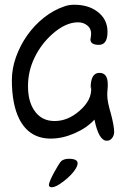

<svg xmlns="http://www.w3.org/2000/svg" viewBox="-20 -591 531 809"><path d="M430 2Q396 2 378 -87Q346 -52 294.5 -29.5Q243 -7 194 -7Q103 -7 61 -90Q30 -152 30 -254Q30 -302 47.5 -351Q65 -400 95 -442.5Q125 -485 165.5 -517Q206 -549 251 -564Q269 -571 293 -571Q351 -571 389 -543Q433 -511 433 -457Q433 -402 397 -402Q361 -402 361 -425Q361 -427 363 -437Q364 -442 364 -449Q364 -471 347.5 -484Q331 -497 309 -497Q256 -497 200 -447Q153 -405 126 -349Q98 -292 98 -228Q98 -166 123 -128Q153 -81 210 -81Q266 -81 315 -124Q368 -170 364 -222V-226L362 -217V-221Q362 -284 399 -284Q434 -284 434 -236Q434 -232 434 -226.5Q434 -221 433 -213Q432 -205 432 -199Q432 -193 432 -189Q432 -163 447 -113Q461 -60 461 -35Q461 -21 452.5 -9.5Q444 2 430 2ZM198 198Q186 198 186 188Q186 182 192.5 167Q199 152 208 135.5Q217 119 226 104.5Q235 90 239 87Q251 78 270 78Q307 78 307 97Q307 109 294.5 126.5Q282 144 264.5 159.5Q247 175 228.5 186.5Q210 198 198 198Z"/></svg>

Font: Dongol
Style: Regular
Weight: 400
Designer: Abdo Mohamed and Ibrahim Hamdi
Foundry: Protype Foundry
Version: Version 1.000;hotconv 1.0.109;makeotfexe 2.5.65596